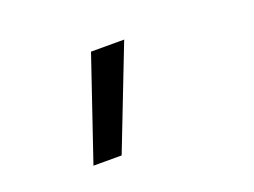

<svg xmlns="http://www.w3.org/2000/svg" viewBox="-60 -265 720 544"><g transform="rotate(-20 300.0 7.0)"><path d="M143 160H228L347 -146H247Z"/></g></svg>

Font: JetBrains Mono Light
Style: Italic
Weight: 336
Italic angle: -9°
Monospace: yes
Designer: Philipp Nurullin, Konstantin Bulenkov
Foundry: JetBrains
Version: Version 2.305